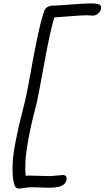

<svg xmlns="http://www.w3.org/2000/svg" viewBox="-20 -828 611 1121"><path d="M90.8 272.9Q71.8 272.9 64.9 253.9Q55.2 224.6 53.7 181.4Q52.2 138.2 55.4 100.8Q58.6 63.5 69.6 6.1Q80.6 -51.3 87.4 -80.8Q94.2 -110.4 108.6 -167.2Q123 -224.1 125 -232.9Q135.7 -274.4 155 -383.5Q174.3 -492.7 196 -598.9Q217.8 -705.1 238.8 -765.1Q243.7 -778.8 256.8 -786.9Q270 -794.9 285.2 -794.9Q305.7 -794.9 389.6 -801.5Q473.6 -808.1 511.2 -808.1Q544.4 -808.1 559.1 -801.8Q573.7 -795.4 569.8 -776.9Q566.9 -760.7 552.5 -748.8Q538.1 -736.8 522 -736.8Q514.6 -736.8 504.4 -737.8Q494.1 -738.8 487.8 -738.8Q456.1 -738.8 384.8 -732.9Q313.5 -727.1 296.9 -726.1Q272 -643.6 237.3 -452.4Q202.6 -261.2 194.8 -229Q193.8 -225.6 186.8 -197Q179.7 -168.5 177 -158.2Q174.3 -147.9 167.2 -117.9Q160.2 -87.9 157 -72.3Q153.8 -56.6 147.9 -27.1Q142.1 2.4 139.4 21.2Q136.7 40 133.1 67.1Q129.4 94.2 128.4 114.5Q127.4 134.8 127.7 157Q127.9 179.2 129.9 198.2Q138.7 196.3 193.6 198.2Q248.5 200.2 263.2 200.2Q280.3 200.2 311.5 197Q342.8 193.8 348.1 193.8Q360.4 193.8 365.5 201.9Q370.6 210 368.2 222.2Q363.3 247.1 338.1 257.6Q313 268.1 266.1 268.1Q249 268.1 214.6 266.6Q180.2 265.1 164.1 265.1Q148.4 265.1 124 269Q99.6 272.9 90.8 272.9Z"/></svg>

Font: Shantell Sans Irregular Bouncy
Style: Italic
Weight: 300
Italic angle: -11.31°
Designer: Stephen Nixon, Anya Danilova, Shantell Martin
Foundry: Arrow Type
Version: Version 1.006;[9816181b4]